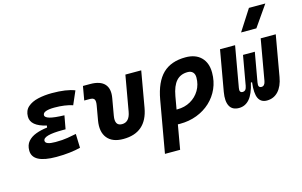

<svg xmlns="http://www.w3.org/2000/svg" viewBox="-117 -1105 2577 1641"><g transform="rotate(-15 1172.0 -285.0)"><path d="M258.3 9.8Q47.4 9.8 47.4 -103Q47.4 -151.9 73.7 -182.6Q100.1 -213.4 145 -230.2Q189.9 -247.1 245.6 -253.4L248.5 -270.5Q111.3 -302.2 111.3 -385.3Q111.3 -439.5 146.2 -470.5Q181.2 -501.5 238 -514.4Q294.9 -527.3 360.8 -527.3Q489.7 -527.3 562 -498L510.7 -379.9Q443.4 -402.3 349.6 -402.3Q301.8 -402.3 274.4 -392.6Q247.1 -382.8 247.1 -362.3Q247.1 -341.8 287.4 -330.3Q327.6 -318.8 416 -316.4L394.5 -198.2H369.1Q194.8 -198.2 194.8 -149.4Q194.8 -115.2 284.2 -115.2Q347.7 -115.2 391.1 -122.8Q434.6 -130.4 468.8 -137.2L472.7 -13.7Q430.2 -2.9 376.2 3.4Q322.3 9.8 258.3 9.8Z M851.1 9.8Q754.4 9.8 709.7 -45.9Q665 -101.6 682.1 -200.2L704.1 -326.2Q710.9 -363.8 701.4 -379.2Q691.9 -394.5 661.6 -394.5H612.3L633.8 -517.6H697.3Q786.1 -517.6 824.7 -475.3Q863.3 -433.1 848.6 -351.6L822.8 -204.1Q807.1 -115.7 873 -115.7Q938.5 -115.7 954.1 -204.1L1009.3 -517.6H1149.4L1093.8 -200.2Q1056.6 9.8 851.1 9.8Z M1543 -527.3Q1630.9 -527.3 1680.2 -478.3Q1729.5 -429.2 1729.5 -341.8Q1729.5 -266.6 1701.2 -202.4Q1672.9 -138.2 1621.6 -90.6Q1570.3 -43 1501.5 -16.6Q1432.6 9.8 1351.6 9.8Q1342.3 9.8 1332.5 9.3L1294.9 224.6H1160.6L1241.2 -233.9Q1268.1 -384.8 1341.3 -456.1Q1414.6 -527.3 1543 -527.3ZM1374.5 -229.5 1354.5 -115.7Q1358.4 -115.7 1362.3 -115.7Q1427.2 -115.7 1478.5 -144.8Q1529.8 -173.8 1559.6 -223.9Q1589.4 -273.9 1589.4 -336.9Q1589.4 -367.2 1573.2 -383.8Q1557.1 -400.4 1528.3 -400.4Q1464.8 -400.4 1427.5 -358.9Q1390.1 -317.4 1374.5 -229.5Z M2121.6 9.8Q2068.8 9.8 2047.6 -33.9Q2026.4 -77.6 2038.1 -174.3H2027.8Q2005.9 -77.6 1968 -33.9Q1930.2 9.8 1874.5 9.8Q1815.4 9.8 1792.5 -33.4Q1769.5 -76.7 1783.2 -156.2L1846.7 -517.6H1980L1916.5 -156.2Q1908.7 -114.7 1939.5 -114.7Q1954.6 -114.7 1964.1 -125Q1973.6 -135.3 1978 -159.7L1980.5 -174.3L2023.9 -419.9H2128.4L2088.4 -193.4L2082.5 -159.7Q2078.1 -135.3 2084.5 -125Q2090.8 -114.7 2106 -114.7Q2135.3 -114.7 2143.1 -156.2L2206.5 -517.6H2339.8L2276.4 -156.2Q2262.7 -76.7 2222.4 -33.4Q2182.1 9.8 2121.6 9.8ZM2057.6 -609.4 2176.8 -794.9H2321.8L2192.9 -609.4Z"/></g></svg>

Font: Cascadia Mono
Style: Bold Italic
Weight: 700
Italic angle: -10°
Monospace: yes
Designer: Aaron Bell
Foundry: Saja Typeworks
Version: Version 2404.023; ttfautohint (v1.8.4)